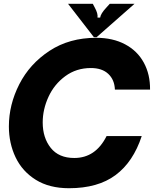

<svg xmlns="http://www.w3.org/2000/svg" viewBox="-20 -979 824 1016"><path d="M27 -310Q27 -425 82 -533Q137 -641 242 -710Q347 -779 489 -779Q577 -779 642 -744.5Q707 -710 741 -647.5Q775 -585 774 -505H588Q586 -557 553 -588Q520 -619 461 -619Q384 -619 325.5 -576Q267 -533 236.5 -466.5Q206 -400 206 -331Q206 -250 248.5 -196.5Q291 -143 373 -143Q486 -143 544 -259H730Q685 -122 591.5 -52.5Q498 17 345 17Q241 17 169.5 -27.5Q98 -72 62.5 -146.5Q27 -221 27 -310ZM477 -782 340 -959H471L482 -938Q499 -907 496 -886H510Q513 -907 542 -938L561 -959H692L491 -782Z"/></svg>

Font: Open Sauce Sans Black Italic
Style: Regular
Weight: 900
Italic angle: -10°
Designer: Alfredo Marco Pradil
Foundry: Creative Sauce Fz LLC
Version: Version 1.477